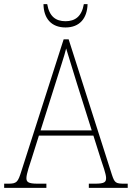

<svg xmlns="http://www.w3.org/2000/svg" viewBox="-23 -903 634 923"><path d="M292 -771C360 -771 396 -815 398 -883H380C370 -824 338 -801 292 -801C245 -801 214 -824 204 -883H186C187 -814 224 -771 292 -771ZM-3 0H200V-20H158C111 -20 104 -29 104 -47C104 -67 122 -119 129 -140L164 -251H426L463 -134C470 -113 487 -66 487 -48C487 -28 481 -20 433 -20H404V0H591V-20H575C533 -20 528 -24 515 -63L307 -714H283L80 -81C63 -27 58 -20 16 -20H-3ZM172 -276 247 -513C262 -563 288 -638 295 -670C307 -631 328 -563 347 -501L418 -276Z"/></svg>

Font: Noto Serif Thai SemiCondensed Thin
Style: Regular
Weight: 100
Width: 4
Designer: Monotype Design Team
Foundry: Monotype Imaging Inc.
Version: Version 2.002